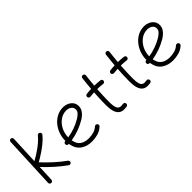

<svg xmlns="http://www.w3.org/2000/svg" viewBox="75 -1478 2292 2292"><g transform="rotate(-45 1221.0 -332.5)"><path d="M444.3 15.6Q438 24.9 426.5 26.9Q415 28.8 405.8 22Q336.9 -27.3 270.5 -86.4Q204.1 -145.5 146.5 -208L137.2 -0.5Q136.7 10.7 128.2 18.1Q119.6 25.4 108.4 24.9Q97.2 24.4 89.8 16.1Q82.5 7.8 83 -3.4L112.3 -666Q112.8 -677.2 121.1 -684.8Q129.4 -692.4 140.6 -691.9Q151.9 -691.4 159.4 -682.9Q167 -674.3 166.5 -663.1L150.4 -301.8Q218.8 -338.4 286.9 -388.4Q355 -438.5 398.4 -491.7Q405.3 -500 416.7 -501.2Q428.2 -502.4 437 -495.6Q445.3 -488.3 446.5 -476.8Q447.8 -465.3 440.9 -457Q409.7 -418.9 366 -382.6Q322.3 -346.2 273.4 -314Q224.6 -281.7 177.7 -255.9Q235.8 -192.9 303.2 -131.6Q370.6 -70.3 438 -22.5Q446.8 -16.1 448.7 -4.9Q450.7 6.3 444.3 15.6Z M992.7 -43.9Q951.7 -6.8 902.1 6.3Q852.5 19.5 802.7 19.5Q721.7 19.5 662.1 -22Q602.5 -63.5 587.4 -157.2Q585 -156.7 582.5 -156.7Q571.3 -155.8 563 -163.1Q554.7 -170.4 553.7 -181.6Q552.7 -192.9 560.1 -201.4Q567.4 -210 578.6 -210.9Q581.1 -210.9 583 -211.4Q583 -212.9 583 -214.8Q583 -270.5 601.8 -324.2Q620.6 -377.9 655.8 -421.4Q690.9 -464.8 739.7 -490.5Q788.6 -516.1 848.1 -516.1Q882.3 -516.1 915 -502Q947.8 -487.8 969.2 -460.4Q990.7 -433.1 990.7 -393.1Q990.7 -357.4 974.1 -330.1Q957.5 -302.7 934.8 -283.9Q912.1 -265.1 894 -254.4Q774.4 -183.6 641.6 -163.1Q653.3 -94.2 695.8 -64.5Q738.3 -34.7 802.7 -34.7Q847.7 -34.7 887 -46.1Q926.3 -57.6 955.6 -84.5Q963.9 -91.8 975.3 -91.3Q986.8 -90.8 994.6 -82.5Q1002 -74.2 1001.5 -62.7Q1001 -51.3 992.7 -43.9ZM847.2 -461.9Q788.1 -461.9 740.5 -427.2Q692.9 -392.6 665 -336.9Q637.2 -281.2 637.2 -217.3Q760.7 -236.8 864.3 -298.3Q893.1 -315.4 915.3 -337.6Q937.5 -359.9 937.5 -389.6Q937.5 -422.9 910.6 -442.4Q883.8 -461.9 847.2 -461.9Z M1413.6 -397Q1412.6 -386.2 1403.6 -379.2Q1394.5 -372.1 1383.3 -373.5Q1340.3 -379.4 1289.1 -379.9Q1285.6 -328.6 1283.4 -277.1Q1281.2 -225.6 1281.2 -173.3Q1281.2 -140.1 1284.9 -108.2Q1288.6 -76.2 1303 -55.4Q1317.4 -34.7 1349.1 -34.7Q1363.8 -34.7 1380.4 -37.6Q1391.6 -40 1400.9 -33.4Q1410.2 -26.9 1412.1 -15.6Q1414.6 -4.9 1408 4.4Q1401.4 13.7 1390.1 16.1Q1369.6 19.5 1349.1 19.5Q1306.2 19.5 1281.5 0Q1256.8 -19.5 1245.1 -49.8Q1233.4 -80.1 1230.2 -113Q1227.1 -146 1227.1 -173.3Q1227.1 -225.6 1229.2 -276.9Q1231.4 -328.1 1234.9 -378.9Q1200.2 -377.4 1168 -373.5Q1157.2 -372.1 1147.9 -379.2Q1138.7 -386.2 1137.7 -397Q1136.2 -408.2 1143.3 -417.2Q1150.4 -426.3 1161.1 -427.2Q1198.2 -432.1 1239.3 -433.6Q1242.7 -474.6 1246.8 -515.4Q1251 -556.2 1255.9 -597.2Q1256.8 -608.4 1266.1 -615.2Q1275.4 -622.1 1286.1 -620.6Q1297.4 -619.6 1304.2 -610.8Q1311 -602.1 1309.6 -590.8Q1305.2 -551.3 1301 -512.2Q1296.9 -473.1 1293.5 -434.1Q1318.4 -433.6 1342.5 -431.9Q1366.7 -430.2 1390.1 -427.2Q1401.4 -426.3 1408.2 -417.2Q1415 -408.2 1413.6 -397Z M1811.5 -397Q1810.5 -386.2 1801.5 -379.2Q1792.5 -372.1 1781.2 -373.5Q1738.3 -379.4 1687 -379.9Q1683.6 -328.6 1681.4 -277.1Q1679.2 -225.6 1679.2 -173.3Q1679.2 -140.1 1682.9 -108.2Q1686.5 -76.2 1700.9 -55.4Q1715.3 -34.7 1747.1 -34.7Q1761.7 -34.7 1778.3 -37.6Q1789.6 -40 1798.8 -33.4Q1808.1 -26.9 1810.1 -15.6Q1812.5 -4.9 1805.9 4.4Q1799.3 13.7 1788.1 16.1Q1767.6 19.5 1747.1 19.5Q1704.1 19.5 1679.4 0Q1654.8 -19.5 1643.1 -49.8Q1631.3 -80.1 1628.2 -113Q1625 -146 1625 -173.3Q1625 -225.6 1627.2 -276.9Q1629.4 -328.1 1632.8 -378.9Q1598.1 -377.4 1565.9 -373.5Q1555.2 -372.1 1545.9 -379.2Q1536.6 -386.2 1535.6 -397Q1534.2 -408.2 1541.3 -417.2Q1548.3 -426.3 1559.1 -427.2Q1596.2 -432.1 1637.2 -433.6Q1640.6 -474.6 1644.8 -515.4Q1648.9 -556.2 1653.8 -597.2Q1654.8 -608.4 1664.1 -615.2Q1673.3 -622.1 1684.1 -620.6Q1695.3 -619.6 1702.1 -610.8Q1709 -602.1 1707.5 -590.8Q1703.1 -551.3 1699 -512.2Q1694.8 -473.1 1691.4 -434.1Q1716.3 -433.6 1740.5 -431.9Q1764.6 -430.2 1788.1 -427.2Q1799.3 -426.3 1806.2 -417.2Q1813 -408.2 1811.5 -397Z M2360.4 -43.9Q2319.3 -6.8 2269.8 6.3Q2220.2 19.5 2170.4 19.5Q2089.4 19.5 2029.8 -22Q1970.2 -63.5 1955.1 -157.2Q1952.6 -156.7 1950.2 -156.7Q1939 -155.8 1930.7 -163.1Q1922.4 -170.4 1921.4 -181.6Q1920.4 -192.9 1927.7 -201.4Q1935.1 -210 1946.3 -210.9Q1948.7 -210.9 1950.7 -211.4Q1950.7 -212.9 1950.7 -214.8Q1950.7 -270.5 1969.5 -324.2Q1988.3 -377.9 2023.4 -421.4Q2058.6 -464.8 2107.4 -490.5Q2156.2 -516.1 2215.8 -516.1Q2250 -516.1 2282.7 -502Q2315.4 -487.8 2336.9 -460.4Q2358.4 -433.1 2358.4 -393.1Q2358.4 -357.4 2341.8 -330.1Q2325.2 -302.7 2302.5 -283.9Q2279.8 -265.1 2261.7 -254.4Q2142.1 -183.6 2009.3 -163.1Q2021 -94.2 2063.5 -64.5Q2106 -34.7 2170.4 -34.7Q2215.3 -34.7 2254.6 -46.1Q2293.9 -57.6 2323.2 -84.5Q2331.5 -91.8 2343 -91.3Q2354.5 -90.8 2362.3 -82.5Q2369.6 -74.2 2369.1 -62.7Q2368.7 -51.3 2360.4 -43.9ZM2214.8 -461.9Q2155.8 -461.9 2108.2 -427.2Q2060.5 -392.6 2032.7 -336.9Q2004.9 -281.2 2004.9 -217.3Q2128.4 -236.8 2231.9 -298.3Q2260.7 -315.4 2283 -337.6Q2305.2 -359.9 2305.2 -389.6Q2305.2 -422.9 2278.3 -442.4Q2251.5 -461.9 2214.8 -461.9Z"/></g></svg>

Font: Mikhak-DS1-FD Light
Style: Regular
Weight: 300
Designer: Amin Abedi
Version: Version 3.2